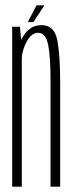

<svg xmlns="http://www.w3.org/2000/svg" viewBox="-20 -698 271 718"><path d="M25.5 0H61.5V-524.5L54.5 -598H25.5ZM169 0H205V-390Q205 -489 194.5 -546.5Q184 -604 135 -604Q94.5 -604 69.8 -567.2Q45 -530.5 45 -486L61 -469Q61 -507 79.2 -541.2Q97.5 -575.5 122.5 -575.5Q150.5 -575.5 159.8 -531.8Q169 -488 169 -394.5ZM84 -615.5H105L146 -678H116.5Z"/></svg>

Font: Anybody ExtraCondensed ExtraLight
Style: Regular
Weight: 250
Width: 2
Version: Version 1.113;gftools[0.9.25]